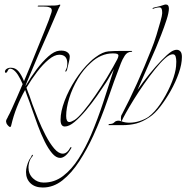

<svg xmlns="http://www.w3.org/2000/svg" viewBox="-20 -552 831 856"><path d="M248 152Q230 152 212.5 131.5Q195 111 179 78.5Q163 46 149 8.5Q135 -29 123 -64.5Q111 -100 101 -125L92 -151Q49 -75 30 7Q29 14 25 14Q21 14 15.5 7.5Q10 1 9 -2Q7 -8 7 -10Q7 -17 10.5 -22Q14 -27 15 -31Q22 -43 33 -67.5Q44 -92 57 -121.5Q70 -151 81 -177Q72 -199 60 -218Q48 -237 34 -244Q28 -246 26 -246Q20 -246 17.5 -242Q15 -238 13 -234Q12 -232 11 -230Q10 -228 6 -228Q2 -226 2 -234Q4 -245 19 -249Q21 -250 24 -250Q27 -250 29 -250Q49 -250 62.5 -234Q76 -218 87 -190Q101 -222 114 -254.5Q127 -287 140 -319Q161 -370 177 -410Q193 -450 198 -463Q201 -471 203.5 -479.5Q206 -488 209 -495Q211 -501 211 -504Q211 -515 203.5 -518Q196 -521 190 -522Q180 -523 171 -523Q162 -523 151 -523Q147 -523 148 -525Q149 -527 152 -527H195Q212 -527 225 -527.5Q238 -528 244 -531Q252 -533 247 -525Q244 -520 241.5 -514.5Q239 -509 237 -504Q218 -460 196 -409Q174 -358 151 -307L102 -191L94 -171Q94 -170 94.5 -170Q95 -170 95 -170Q117 -208 143 -242.5Q169 -277 195.5 -300.5Q222 -324 244 -326Q267 -328 279 -320Q291 -312 291 -300Q291 -292 287.5 -277Q284 -262 281 -250Q280 -247 279.5 -243.5Q279 -240 277 -237Q276 -233 273 -233Q270 -233 271 -235Q276 -245 278 -251.5Q280 -258 280 -270Q280 -308 244 -308Q223 -308 197 -286.5Q171 -265 145.5 -231.5Q120 -198 98 -161Q101 -153 104 -144Q107 -135 111 -126Q114 -116 124.5 -87Q135 -58 150 -21Q165 16 183.5 51.5Q202 87 221.5 110Q241 133 260 133Q279 133 294 105Q295 103 297.5 104.5Q300 106 298 108Q285 131 272.5 141.5Q260 152 248 152Z M171 284Q136 284 116 265Q96 246 96 215Q96 203 99.5 189.5Q103 176 110 161Q112 158 116 152Q120 146 121 142Q123 137 125.5 138.5Q128 140 126 143Q117 154 114 161Q107 178 107 195Q107 224 127 243Q147 262 175 262Q223 262 261.5 232.5Q300 203 331 154Q362 105 386 49Q416 -22 440.5 -96.5Q465 -171 488 -244Q484 -238 472.5 -217Q461 -196 453 -184Q436 -158 412.5 -124.5Q389 -91 363 -60Q337 -29 312.5 -8.5Q288 12 269 12Q250 12 250 -18Q250 -55 268 -102.5Q286 -150 316 -196.5Q346 -243 381 -276Q387 -282 393.5 -287.5Q400 -293 406 -297Q438 -321 463.5 -323Q489 -325 523 -325H567Q570 -325 569 -323Q568 -321 566 -321Q547 -321 536 -303.5Q525 -286 519 -270Q488 -190 460 -108Q432 -26 396 53Q368 114 333.5 167Q299 220 258.5 252Q218 284 171 284ZM289 -8Q297 -8 312 -17Q327 -26 352 -56Q377 -86 404.5 -126Q432 -166 456 -205Q487 -257 503 -288Q508 -298 508 -304Q508 -309 503 -311.5Q498 -314 483 -314Q456 -314 431 -303Q406 -292 385 -272Q352 -243 327 -200.5Q302 -158 288.5 -114Q275 -70 275 -35Q275 -8 289 -8Z M465 6Q462 6 464 3.5Q466 1 467 1Q483 1 489.5 -6.5Q496 -14 509 -14Q514 -14 521 -11Q519 -15 519 -25Q519 -30 520 -34.5Q521 -39 524 -43Q556 -103 590.5 -179.5Q625 -256 655 -332Q667 -361 677.5 -395.5Q688 -430 695.5 -457Q703 -484 703 -492V-498Q703 -519 691 -519Q677 -519 661 -512Q659 -511 660.5 -514Q662 -517 665 -518Q673 -520 686 -523Q699 -526 707 -529Q715 -532 719 -532Q733 -532 733 -514Q733 -496 722.5 -463.5Q712 -431 698.5 -396.5Q685 -362 675 -338L593 -151Q617 -186 645 -220.5Q673 -255 699.5 -282.5Q726 -310 744 -322Q757 -330 768 -330Q778 -330 784.5 -322.5Q791 -315 791 -298Q791 -266 777 -226Q763 -186 741 -147Q719 -108 694.5 -76.5Q670 -45 647 -30Q616 -9 588 -1.5Q560 6 523 6ZM557 -5Q580 -5 603 -12.5Q626 -20 642 -31Q670 -52 695 -89Q720 -126 738.5 -167.5Q757 -209 763 -242Q764 -247 765 -256.5Q766 -266 766 -277Q766 -290 763 -300Q760 -310 750 -310Q736 -310 715.5 -291.5Q695 -273 671 -243Q647 -213 622.5 -178Q598 -143 577 -109Q556 -75 541.5 -49Q527 -23 522 -11Q537 -5 557 -5Z"/></svg>

Font: Explora
Style: Regular
Weight: 400
Designer: Robert E. Leuschke
Foundry: Robert E. Leuschke
Version: Version 1.010